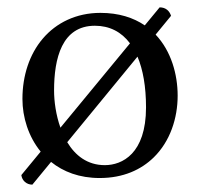

<svg xmlns="http://www.w3.org/2000/svg" viewBox="-20 -474 544 522"><path d="M414 -454 373.6 -405C342.7 -426 303 -439 253 -439C187.2 -439 132.9 -412 96.3 -369C60 -326.4 41 -268.2 41 -205C41 -155.1 57.3 -102.5 90.6 -61.8L38 2C40 17 52 28 68 28L118.8 -33.8C152 -7 195.9 10 251 10C315.4 10 363.8 -12.7 397.9 -46C442.7 -89.8 463 -152.7 463 -214C463 -272 445.3 -335.3 403.1 -379.9L445 -431C441 -444 431 -454 414 -454ZM238 -404C277.3 -404 309.8 -387.7 333.4 -356.2L144.3 -126.9C132.1 -161.2 127 -198.3 127 -228C127 -315 148 -404 238 -404ZM353.8 -320C368.8 -284.6 377 -238.4 377 -182C377 -56 312 -25 265 -25C217.4 -25 184.5 -51.4 162.8 -87.4Z"/></svg>

Font: Libertinus Serif
Style: Regular
Weight: 400
Designer: Philipp H. Poll
Foundry: Khaled Hosny
Version: Version 6.2